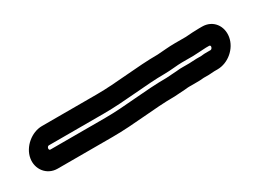

<svg xmlns="http://www.w3.org/2000/svg" viewBox="-17 -191 658 476"><g transform="rotate(-30 312.0 47.0)"><path d="M459 36H492C499 36 505 35 511 35C517 35 523 34 529 34H538C545 34 541 45 536 45H527C521 45 514 45 509 46H495C488 46 480 47 474 47H455C450 47 444 47 437 48L407 50C345 50 284 60 226 60H69C63 60 65 49 71 49H228C291 49 353 39 409 39C425 39 446 36 459 36ZM518 95H527C558 95 587 70 592 40C597 10 578 -16 547 -16H538C525 -16 514 -15 499 -14H467C450 -14 434 -12 417 -11C357 -11 294 -1 237 -1H80C50 -1 20 24 15 54C10 83 30 110 61 110H218C282 110 343 100 399 100H401L432 98C440 97 444 97 446 97H465C473 97 477 97 487 96H502C507 96 513 95 518 95Z"/></g></svg>

Font: Blanket
Style: OutlineObl
Weight: 400
Foundry: Cannot Into Space Fonts
Version: Version 0.9